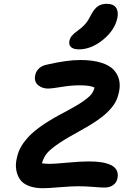

<svg xmlns="http://www.w3.org/2000/svg" viewBox="-20 -1035 685 1004"><path d="M393.1 -776.9Q364.3 -776.9 351.6 -788.6Q338.9 -800.3 342.8 -820.8Q345.7 -835.9 356 -848.1Q366.2 -860.4 388.2 -876Q414.6 -895.5 429 -913.3Q443.4 -931.2 458 -960.9Q474.6 -991.2 493.4 -1003.2Q512.2 -1015.1 538.1 -1015.1Q571.8 -1015.1 585.9 -996.1Q600.1 -977.1 594.2 -942.9Q580.1 -876.5 518.3 -826.7Q456.5 -776.9 393.1 -776.9ZM205.1 -50.8Q160.6 -50.8 129.6 -63.2Q98.6 -75.7 84.2 -97.2Q69.8 -118.7 64.9 -147.2Q60.1 -175.8 67.9 -208Q73.7 -236.8 86.7 -261.7Q99.6 -286.6 126.7 -316.9Q153.8 -347.2 202.9 -380.9Q252 -414.6 323.2 -451.2Q381.8 -482.4 414.1 -504.9Q446.3 -527.3 458 -542.7Q469.7 -558.1 474.1 -577.1Q452.6 -588.9 395 -588.9Q352.5 -588.9 300.5 -580.3Q248.5 -571.8 232.9 -571.8Q200.2 -571.8 178.7 -590.3Q157.2 -608.9 164.1 -642.1Q168 -661.6 183.1 -676.5Q198.2 -691.4 224.1 -696.8Q329.6 -721.2 399.9 -721.2Q463.4 -721.2 508.1 -707.5Q552.7 -693.8 574.2 -670.2Q595.7 -646.5 602.5 -618.7Q609.4 -590.8 603 -558.1Q597.2 -528.8 586.7 -507.1Q576.2 -485.4 552.5 -459.2Q528.8 -433.1 487.1 -404.5Q445.3 -376 380.9 -340.8Q311 -302.7 273.2 -275.1Q235.4 -247.6 221.4 -228.3Q207.5 -209 199.2 -181.2Q217.3 -178.2 241.2 -178.2Q266.1 -178.2 333.7 -184.6Q401.4 -190.9 444.8 -190.9Q481.9 -190.9 510 -186.5Q538.1 -182.1 559.6 -172.1Q581.1 -162.1 590.1 -144.5Q599.1 -127 594.2 -102.1Q589.8 -80.1 571.5 -67.1Q553.2 -54.2 526.9 -54.2Q508.8 -54.2 468.3 -57.6Q427.7 -61 387.2 -61Q352.5 -61 291.3 -55.9Q230 -50.8 205.1 -50.8Z"/></svg>

Font: Shantell Sans Irregular Bouncy
Style: Italic
Weight: 600
Italic angle: -11.31°
Designer: Stephen Nixon, Anya Danilova, Shantell Martin
Foundry: Arrow Type
Version: Version 1.006;[9816181b4]